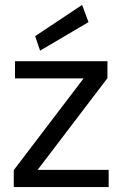

<svg xmlns="http://www.w3.org/2000/svg" viewBox="-20 -761 506 781"><path d="M36 0V-69L320 -442H41V-512H417V-443L133 -70H422V0ZM143 -555 123 -614 314 -741 340 -671Z"/></svg>

Font: DM Sans 12pt
Style: Regular
Weight: 400
Version: Version 4.004;gftools[0.9.30]